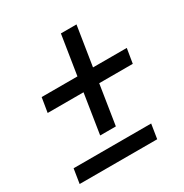

<svg xmlns="http://www.w3.org/2000/svg" viewBox="-147 -735 813 849"><g transform="rotate(-30 259.5 -310.0)"><path d="M487.3 -343.3H315.9L284.2 -141.1H204.1L235.8 -343.3H52.7L64.9 -417.5H247.6L279.3 -618.7H358.9L327.1 -417.5H499.5ZM425.8 -74.2 414.1 -0.5H18.1L29.8 -74.2Z"/></g></svg>

Font: Mardoto
Style: Italic
Weight: 400
Italic angle: -12°
Designer: Christian Robertson, Vahan Hovhannisyan
Foundry: Google
Version: Version 1.000